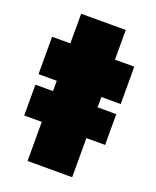

<svg xmlns="http://www.w3.org/2000/svg" viewBox="-128 -745 665 821"><g transform="rotate(20 204.5 -335.0)"><path d="M18 -178V-318H386V-178ZM98 0V-670H301V0ZM15 -365V-535H389V-365Z"/></g></svg>

Font: Lexend Deca Black
Style: Regular
Weight: 900
Designer: Bonnie Shaver-Troup, Thomas Jockin
Foundry: Lexend
Version: Version 1.007